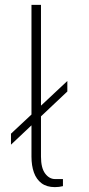

<svg xmlns="http://www.w3.org/2000/svg" viewBox="-20 -763 366 787"><path d="M256 -388 25 -170V-215L256 -431ZM109 -121V-743H148V-121Q148 -74.5 165 -51.8Q182 -29 206 -29H238V0Q222 4 205 4Q171.5 4 150.2 -12Q129 -28 119 -56Q109 -84 109 -121Z"/></svg>

Font: Public Sans VF
Style: Regular
Weight: 400
Designer: Pablo Impallari, Rodrigo Fuenzalida (Modified by Dan O. Williams and USWDS)
Version: Version 1.003